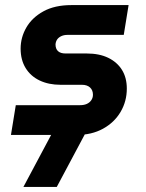

<svg xmlns="http://www.w3.org/2000/svg" viewBox="-20 -531 575 754"><path d="M23 -1 42 -118H295Q310 -118 321 -123Q332 -128 338.5 -137.5Q345 -147 345 -159Q345 -177 333.5 -187.5Q322 -198 302 -198H218Q171 -198 135.5 -215Q100 -232 80.5 -264Q61 -296 61 -340Q61 -384 83.5 -423Q106 -462 150.5 -486.5Q195 -511 260 -511H485L466 -394H245Q231 -394 220.5 -389Q210 -384 204.5 -376Q199 -368 198 -357Q198 -339 208 -330Q218 -321 237 -321H320Q370 -321 405 -304Q440 -287 459 -256.5Q478 -226 478 -183Q478 -133 453.5 -91.5Q429 -50 384.5 -25.5Q340 -1 280 -1ZM72 203 193 -24H324L203 203Z"/></svg>

Font: MuseoModerno Thin SemiBold
Style: Italic
Weight: 600
Italic angle: -9°
Version: Version 1.003